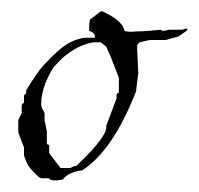

<svg xmlns="http://www.w3.org/2000/svg" viewBox="-20 -586 348 336"><path d="M70 -271Q66 -272 66 -274H54Q50 -274 46 -278L37 -287Q33 -291 29 -297Q26 -302 26 -304L24 -308Q22 -314 22 -314V-328L12 -354V-376L18 -388V-402Q18 -403 20 -405Q22 -405 22 -408V-420Q26 -420 26 -428Q30 -435 34.5 -442Q39 -449 44 -456Q49 -464 56 -471.5Q63 -479 70 -486Q89 -505 103 -512Q119 -520 132 -520H146V-522Q146 -529 136 -532Q136 -550 138 -552L156 -566H160L169 -561Q172 -560 178 -556Q195 -545 198 -532Q200 -531 205.5 -530.5Q211 -530 218 -531Q234 -531 262 -534V-533Q262 -533 263 -532.5Q264 -532 265 -532Q267 -532 269.5 -532.5Q272 -533 276 -534H298Q301 -534 302 -535Q304 -536 308 -536Q308 -533 305 -531L292 -522L270 -516H242L224 -512Q220 -508 220 -506V-500L222 -458L218 -426Q178 -323 124 -288Q100 -285 90 -272Q77 -269 70 -271ZM102 -292Q104 -292 105 -293Q108 -295 114 -296Q169 -348 166 -366L184 -414V-420Q184 -421 186 -423Q188 -423 188 -426V-450L174 -486L166 -504Q164 -506 162 -507.5Q160 -509 159 -510L156 -512H144Q125 -509 109 -499Q91 -488 80 -475Q73 -468 68.5 -459.5Q64 -451 60 -442Q52 -421 52 -404Q52 -401 53 -399Q53 -396 55 -394Q57 -390 58 -388V-376L62 -356V-336Q62 -333 64 -333Q66 -333 66 -330V-318L86 -292Z"/></svg>

Font: Estonia
Style: Regular
Weight: 400
Designer: Robert E. Leuschke
Foundry: Robert E. Leuschke
Version: Version 1.014; ttfautohint (v1.8.3)